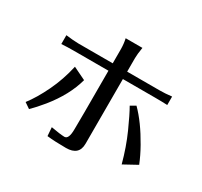

<svg xmlns="http://www.w3.org/2000/svg" viewBox="-167 -1008 1334 1270"><g transform="rotate(30 500.0 -373.0)"><path d="M88.9 -89.8Q138.7 -154.3 184.6 -250Q230.5 -345.7 254.9 -455.1L351.6 -408.2Q316.4 -278.3 212.9 -150.4Q168.9 -96.7 131.8 -60.5ZM101.6 -540V-607.4Q153.3 -600.6 196.3 -599.6H460V-704.1Q460 -747.1 451.2 -786.1H579.1Q570.3 -732.4 570.3 -703.1V-599.6H817.4Q860.4 -599.6 910.2 -605.5V-541Q866.2 -543 818.4 -543H570.3V-48.8Q570.3 40 471.7 40Q387.7 40 327.1 33.2L322.3 -32.2Q391.6 -19.5 425.8 -18.6Q459 -18.6 459 -95.7L460 -221.7V-543H197.3Q146.5 -543 101.6 -540ZM697.3 -413.1 736.3 -435.5Q815.4 -356.4 889.6 -224.6Q923.8 -164.1 947.3 -105.5L845.7 -49.8Q814.5 -166 770.5 -264.2Q726.6 -362.3 697.3 -413.1Z"/></g></svg>

Font: GenEi LateMin v2
Style: Medium
Weight: 500
Designer: o_tamon (Modified)
Foundry: o_tamon / Adobe Systems Incorporated / FONT 910 / Philipp H. Poll
Version: Version 2.1;Original Version 1.004